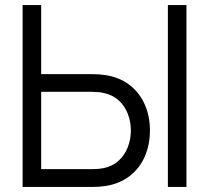

<svg xmlns="http://www.w3.org/2000/svg" viewBox="-20 -740 828 760"><path d="M69.5 0V-720H143V-446.5H347.5Q374 -446.5 398.5 -442.5Q453.5 -434 493 -403.5Q532.5 -373 553 -326.5Q573.5 -280 573.5 -223.5Q573.5 -167 553 -120.2Q532.5 -73.5 493 -43Q453.5 -12.5 398.5 -4Q374 0 347.5 0ZM345.5 -70.5Q370 -70.5 390.5 -74.5Q426 -82 450 -104.2Q474 -126.5 486 -157.8Q498 -189 498 -223.5Q498 -258 486 -289.2Q474 -320.5 450 -342.5Q426 -364.5 390.5 -372Q370.5 -376.5 345.5 -376.5H143V-70.5ZM718 0H644.5V-720H718Z"/></svg>

Font: CCSD_manrope
Style: Regular
Weight: 400
Designer: Mikhail Sharanda
Foundry: Mikhail Sharanda
Version: Version 4.503